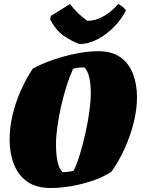

<svg xmlns="http://www.w3.org/2000/svg" viewBox="-20 -928 711 960"><path d="M232 12Q161 12 116 -20Q71 -52 49.5 -107Q28 -162 28 -230Q28 -289 42.5 -351.5Q57 -414 83.5 -474Q110 -534 144 -585Q190 -610 247 -629.5Q304 -649 362.5 -660.5Q421 -672 471 -672Q540 -672 582.5 -641.5Q625 -611 645 -558.5Q665 -506 665 -441Q665 -381 648.5 -315Q632 -249 603.5 -186Q575 -123 538 -70Q501 -45 449 -26.5Q397 -8 340.5 2Q284 12 232 12ZM293 -67Q299 -67 311 -68Q323 -69 334.5 -71Q346 -73 348 -74Q365 -108 380 -158Q395 -208 407.5 -264Q420 -320 427 -372Q434 -424 434 -462Q434 -506 426.5 -540Q419 -574 402 -591Q392 -591 373.5 -589.5Q355 -588 345 -583Q329 -548 313.5 -500Q298 -452 286 -399Q274 -346 267 -296Q260 -246 260 -207Q260 -160 267 -123Q274 -86 293 -67ZM377 -708Q338 -722 299 -749Q260 -776 231 -830L234 -848L330 -908Q363 -863 416 -824Q460 -824 501 -848.5Q542 -873 571 -908Q596 -896 610 -876Q589 -834 552 -795.5Q515 -757 469.5 -732.5Q424 -708 377 -708Z"/></svg>

Font: Labrada Black
Style: Italic
Weight: 900
Italic angle: -7°
Designer: Mercedes Jáuregui
Foundry: Omnibus-Type Team
Version: Version 1.000; ttfautohint (v1.8.4.7-5d5b)